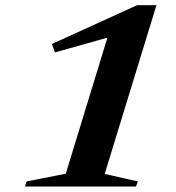

<svg xmlns="http://www.w3.org/2000/svg" viewBox="-20 -698 660 718"><path d="M226 -48.5 400 -617 420 -568 185.5 -502 174 -533.5 492.5 -678.5H565L371.5 -47.5L495.5 -19.5L488.5 -0.5H73L79.5 -19.5Z"/></svg>

Font: Newsreader 24pt
Style: Bold Italic
Weight: 700
Italic angle: -17°
Designer: Hugues Gentile
Foundry: Production Type
Version: Version 1.003